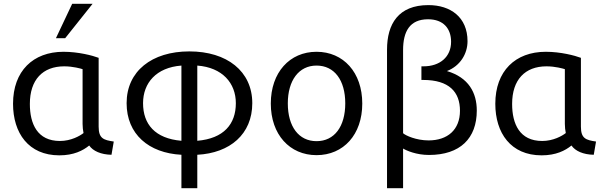

<svg xmlns="http://www.w3.org/2000/svg" viewBox="-20 -807 3193 1016"><path d="M325 -605 470 -787H362L276 -605ZM417 -151C417 -134 419 -118 422 -103C403 -88 356 -61 297 -61C178 -61 138 -151 138 -257C138 -385 206 -456 320 -456C366 -456 408 -444 417 -441ZM452 -37C472 -8 514 11 570 12L582 -58C528 -66 502 -74 502 -137V-501C470 -513 395 -533 316 -533C155 -533 49 -431 49 -258C49 -103 131 15 294 15C370 15 419 -10 452 -37Z M737 -261C737 -368 807 -450 940 -460V-62C800 -74 737 -150 737 -261ZM1228 -261C1228 -150 1164 -74 1024 -62V-460C1157 -450 1228 -367 1228 -261ZM982 -535C783 -535 650 -430 650 -261C650 -97 767 3 940 12V189H1024V12C1197 3 1315 -97 1315 -261C1315 -430 1181 -535 982 -535Z M1807 -260C1807 -138 1750 -60 1655 -60C1561 -60 1503 -137 1503 -260C1503 -381 1561 -460 1655 -460C1750 -460 1807 -382 1807 -260ZM1897 -259C1897 -424 1797 -533 1655 -533C1513 -533 1413 -424 1413 -259C1413 -95 1513 14 1655 14C1798 14 1897 -95 1897 -259Z M2113 -542C2113 -640 2148 -705 2245 -705C2327 -705 2367 -655 2367 -586C2367 -506 2308 -456 2221 -456H2210V-384H2219C2357 -384 2414 -320 2414 -221C2414 -120 2348 -64 2248 -64C2182 -64 2126 -90 2113 -102ZM2113 -21C2131 -10 2183 13 2250 13C2415 13 2503 -75 2503 -222C2503 -316 2460 -397 2345 -431C2415 -458 2454 -522 2454 -589C2454 -716 2364 -780 2247 -780C2088 -780 2028 -680 2028 -544V189H2113Z M2969 -151C2969 -134 2971 -118 2974 -103C2955 -88 2908 -61 2849 -61C2730 -61 2690 -151 2690 -257C2690 -385 2758 -456 2872 -456C2918 -456 2960 -444 2969 -441ZM3004 -37C3024 -8 3066 11 3122 12L3134 -58C3080 -66 3054 -74 3054 -137V-501C3022 -513 2947 -533 2868 -533C2707 -533 2601 -431 2601 -258C2601 -103 2683 15 2846 15C2922 15 2971 -10 3004 -37Z"/></svg>

Font: Repo
Style: Regular
Weight: 400
Designer: Stefan Peev
Foundry: Context Ltd
Version: Version 0.000